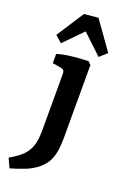

<svg xmlns="http://www.w3.org/2000/svg" viewBox="-187 -695 607 939"><g transform="rotate(20 116.5 -225.5)"><path d="M195 -415V-39Q195 8 188.5 40Q182 72 169 93.5Q156 115 135 132Q108 155 71.5 169.5Q35 184 -4 195L-26 147Q17 123 40.5 99Q64 75 73.5 43.5Q83 12 83 -34V-331Q83 -350 66 -353L19 -361V-409Q55 -420 99.5 -424.5Q144 -429 180 -430ZM-12 -497 80 -639 153 -646 257 -500 219 -466 117 -562 23 -466Z"/></g></svg>

Font: Yrsa SemiBold
Style: Regular
Weight: 600
Version: Version 2.004